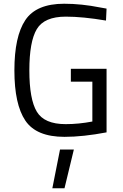

<svg xmlns="http://www.w3.org/2000/svg" viewBox="-20 -722 656 1027"><path d="M359 -285V-354H550V-14Q424 10 325 10Q174 10 115.5 -77Q57 -164 57 -345.5Q57 -527 115.5 -614.5Q174 -702 323 -702Q416 -702 516 -682L550 -676L547 -612Q423 -633 332 -633Q217 -633 177 -566.5Q137 -500 137 -345.5Q137 -191 177 -124.5Q217 -58 331 -58Q401 -58 474 -72V-285ZM301 78H375L325 285H260Z"/></svg>

Font: TitilliumWeb-Regular
Style: Regular
Weight: 400
Version: Version 1.001;PS 57.000;hotconv 1.0.70;makeotf.lib2.5.55311